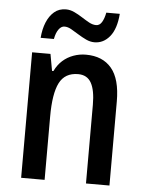

<svg xmlns="http://www.w3.org/2000/svg" viewBox="-53 -780 622 823"><g transform="rotate(5 258.0 -368.5)"><path d="M300 -550Q372 -550 410.5 -504Q449 -458 449 -362V0H348V-339Q348 -401 330.5 -432.5Q313 -464 274 -464Q217 -464 193.5 -417.5Q170 -371 170 -273V0H69V-540H148L161 -468H167Q180 -495 200 -513Q220 -531 246 -540.5Q272 -550 300 -550ZM100 -605Q103 -643 115 -672Q127 -701 147.5 -718.5Q168 -736 198 -736Q216 -736 234 -727.5Q252 -719 269 -708Q286 -697 301.5 -688.5Q317 -680 332 -680Q347 -680 356.5 -695.5Q366 -711 371 -737H429Q424 -672 397 -639Q370 -606 331 -606Q313 -606 295 -614.5Q277 -623 259.5 -634Q242 -645 227 -653.5Q212 -662 198 -662Q184 -662 173 -647Q162 -632 157 -605Z"/></g></svg>

Font: Noto Sans Bengali Condensed Medium
Style: Regular
Weight: 500
Width: 3
Designer: Jelle Bosma - Monotype Design Team
Foundry: Monotype Imaging Inc.
Version: Version 2.003